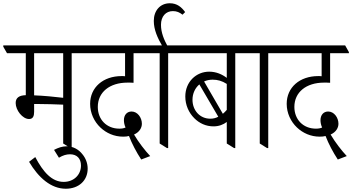

<svg xmlns="http://www.w3.org/2000/svg" viewBox="-49 -901 2157 1176"><path d="M129 -172C153 -172 160 -190 160 -216V-264C168 -264 176 -264 182 -264C227 -264 294 -262 338 -260V-22L383 6H390V-575H494V-582L472 -623H-29V-615L-6 -575H109V-318C68 -317 47 -302 47 -270C47 -226 89 -172 129 -172ZM160 -317V-575H338V-302C287 -308 218 -315 160 -317Z M354 255C433 255 488 205 488 132C488 99 476 68 456 44C433 14 398 -5 360 -5C332 -5 307 4 282 17L312 65C337 50 358 44 380 44C422 44 447 70 447 113C447 169 404 213 341 213C269 213 216 154 167 61L129 90C187 188 264 255 354 255Z M816 76 871 55C840 22 800 -29 772 -77C806 -92 820 -119 820 -143C820 -181 793 -218 757 -218C728 -218 710 -196 710 -165C710 -151 713 -135 720 -120C709 -115 697 -113 682 -113C604 -113 550 -169 550 -246C550 -336 622 -395 732 -395C743 -395 757 -395 769 -394V-575H884V-582L861 -623H435V-615L458 -575H717V-434C710 -435 703 -435 696 -435C583 -435 503 -366 503 -265C503 -208 528 -156 566 -120C602 -86 650 -64 705 -64C718 -64 731 -65 741 -68C759 -21 787 32 816 76Z M974 6H981V-575H1085V-582L1063 -623H824V-615L847 -575H929V-22Z M978 -617C956 -657 937 -701 937 -749C937 -801 967 -833 1010 -833C1034 -833 1051 -825 1069 -811L1085 -827C1063 -857 1036 -881 991 -881C932 -881 893 -836 893 -773C893 -719 916 -668 946 -617Z M1259 -127C1292 -127 1319 -138 1340 -154V-22L1385 6H1392V-575H1497V-582L1474 -623H1026V-615L1049 -575H1340V-424C1311 -446 1275 -462 1232 -462C1153 -462 1086 -400 1086 -310C1086 -258 1107 -211 1141 -177C1172 -146 1212 -127 1259 -127ZM1253 -413C1284 -413 1310 -406 1340 -387V-228C1332 -219 1325 -211 1316 -204L1201 -402C1216 -409 1234 -413 1253 -413ZM1130 -290C1130 -328 1146 -362 1172 -384L1288 -186C1273 -178 1257 -174 1239 -174C1175 -174 1130 -225 1130 -290Z M1587 6H1594V-575H1698V-582L1676 -623H1437V-615L1460 -575H1542V-22Z M2020 76 2075 55C2044 22 2004 -29 1976 -77C2010 -92 2024 -119 2024 -143C2024 -181 1997 -218 1961 -218C1932 -218 1914 -196 1914 -165C1914 -151 1917 -135 1924 -120C1913 -115 1901 -113 1886 -113C1808 -113 1754 -169 1754 -246C1754 -336 1826 -395 1936 -395C1947 -395 1961 -395 1973 -394V-575H2088V-582L2065 -623H1639V-615L1662 -575H1921V-434C1914 -435 1907 -435 1900 -435C1787 -435 1707 -366 1707 -265C1707 -208 1732 -156 1770 -120C1806 -86 1854 -64 1909 -64C1922 -64 1935 -65 1945 -68C1963 -21 1991 32 2020 76Z"/></svg>

Font: Noto Serif Devanagari Condensed Light
Style: Regular
Weight: 300
Width: 3
Designer: Universal Thirst, Indian Type Foundry and the Monotype Design Team
Foundry: Monotype Imaging Inc.
Version: Version 2.004